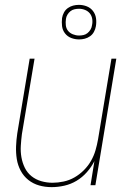

<svg xmlns="http://www.w3.org/2000/svg" viewBox="-20 -761 540 789"><path d="M192 8Q165 8 140.5 1Q116 -6 96.5 -21.5Q77 -37 65 -59.5Q53 -82 49 -107.5Q45 -133 46 -159.5Q47 -186 51 -213L102 -520H122L70 -210Q67 -186 65.5 -162Q64 -138 68 -115Q72 -92 82 -71.5Q92 -51 109.5 -37Q127 -23 149.5 -16.5Q172 -10 196 -10Q218 -10 241.5 -15Q265 -20 286 -32Q307 -44 324.5 -61.5Q342 -79 354 -100Q366 -121 372.5 -143.5Q379 -166 383 -189L438 -520H458L372 0H352L368 -99Q356 -75 337 -53.5Q318 -32 294.5 -18Q271 -4 244.5 2Q218 8 192 8ZM305 -599Q288 -599 272.5 -605Q257 -611 247 -624Q237 -637 235 -653.5Q233 -670 235 -687Q237 -699 243 -710Q249 -721 259 -728Q269 -735 280.5 -738Q292 -741 304 -741Q321 -741 336.5 -735Q352 -729 362 -716Q372 -703 374.5 -686.5Q377 -670 374 -653Q372 -641 366 -630Q360 -619 350 -612Q340 -605 328.5 -602Q317 -599 305 -599ZM305 -615Q314 -615 323 -617Q332 -619 339.5 -625Q347 -631 352 -639.5Q357 -648 358 -657Q361 -670 359 -683Q357 -696 349.5 -705.5Q342 -715 330 -720Q318 -725 305 -725Q296 -725 286.5 -723Q277 -721 269.5 -715Q262 -709 257 -700.5Q252 -692 251 -683Q249 -670 250.5 -657Q252 -644 259.5 -634.5Q267 -625 279.5 -620Q292 -615 305 -615Z"/></svg>

Font: Iosevka Term Curly Th Obl
Style: Regular
Weight: 100
Italic angle: -9°
Designer: Belleve Invis
Foundry: Belleve Invis
Version: Version 32.3.0